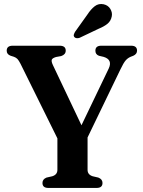

<svg xmlns="http://www.w3.org/2000/svg" viewBox="-20 -925 704 945"><path d="M484.5 -24.5Q484.5 0 455.5 0H218Q189 0 189 -24.5Q189 -43 209 -51L237.5 -57.5Q262.5 -65.5 262.5 -89V-244L81 -611Q72.5 -627.5 66 -634.5Q59.5 -641.5 48.5 -645.5L32.5 -650.5Q13 -657.5 13 -675.5Q13 -700 42.5 -700H273.5Q303.5 -700 303.5 -676Q303.5 -656.5 281 -649L256 -644.5Q237.5 -639 234.8 -630.8Q232 -622.5 240.5 -604.5L381 -308.5L515 -587.5Q535.5 -631 490.5 -645L467 -650.5Q449.5 -657 449.5 -675.5Q449.5 -700 478.5 -700H625.5Q654.5 -700 654.5 -675.5Q654.5 -659 636 -650.5L628 -647.5Q611 -641.5 599.5 -628.8Q588 -616 572 -582L411 -248.5V-89Q411 -65.5 436 -57.5L464 -51Q484.5 -43 484.5 -24.5ZM409.5 -852.5Q427.5 -880 446.5 -894.5Q465.5 -909 490 -904Q512.5 -899 523.2 -880.8Q534 -862.5 530 -844Q525.5 -821.5 509 -808Q492.5 -794.5 465.5 -783.5L372 -739Q365.5 -736.5 358 -737Q350.5 -737.5 346 -742.5Q341.5 -748.5 343.5 -755Q345.5 -761.5 349.5 -768.5Z"/></svg>

Font: Fraunces 72pt Soft SemiBold
Style: Regular
Weight: 600
Version: Version 1.000;[b76b70a41]